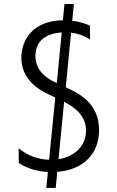

<svg xmlns="http://www.w3.org/2000/svg" viewBox="-20 -838 578 949"><path d="M469.8 -195.3C469.8 -330.6 364.3 -378.9 312.9 -402.7L305 -406.2L331.3 -676.5C363.3 -672.9 394.2 -663 424.7 -642.8V-710.6C396.7 -724.4 365.4 -731.9 337 -735.1L345.2 -818.2H298.7L290.8 -737.6C141.7 -735.8 85.6 -640.3 85.6 -552.6C85.6 -482.2 122.2 -417.3 219.1 -372.2L253.2 -356.2L222.7 -48.3C169.4 -50.1 116.1 -68.2 72.1 -105.5L72.8 -32C115.4 -4.6 165.5 9.2 216.6 12.1L208.8 90.9H255.3L263.1 11.4C393.8 1.4 469.8 -79.9 469.8 -195.3ZM155.2 -562.1C155.2 -638.8 211.6 -673.3 285.2 -677.6L260.7 -427.2L258.2 -428.3C210.2 -450.3 155.2 -487.9 155.2 -562.1ZM269.2 -51.1 296.9 -334.9C357.6 -303.3 405.2 -261.7 405.2 -192.1C405.2 -117.5 350.1 -64.3 269.2 -51.1Z"/></svg>

Font: TID UI Light
Style: Regular
Weight: 300
Designer: The TID Project Authors
Foundry: Bakken & Bæck
Version: Version 1.001;hotconv 1.0.109;makeotfexe 2.5.65596